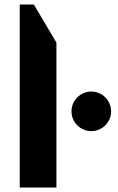

<svg xmlns="http://www.w3.org/2000/svg" viewBox="-20 -844 532 864"><path d="M233.9 0H68.8V-823.7H132.3L233.9 -652.3ZM480 -342.8Q480 -324.2 472.9 -308.1Q465.8 -292 453.9 -280Q441.9 -268.1 425.5 -261Q409.2 -253.9 391.1 -253.9Q372.6 -253.9 356.2 -261Q339.8 -268.1 327.9 -280Q315.9 -292 308.8 -308.1Q301.8 -324.2 301.8 -342.8Q301.8 -361.3 308.8 -377.7Q315.9 -394 327.9 -406Q339.8 -418 356.2 -425Q372.6 -432.1 391.1 -432.1Q409.2 -432.1 425.5 -425Q441.9 -418 453.9 -406Q465.8 -394 472.9 -377.7Q480 -361.3 480 -342.8Z"/></svg>

Font: Aclonica
Style: Regular
Weight: 400
Version: Version 1.001